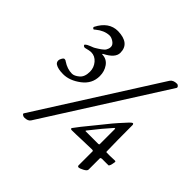

<svg xmlns="http://www.w3.org/2000/svg" viewBox="-175 -810 991 991"><g transform="rotate(45 320.5 -314.5)"><path d="M349 -109Q363 -127 377 -146Q396 -170 427 -207.5Q458 -245 480 -273Q492 -288 538 -338Q549 -349 553 -350Q556 -351 558 -348Q560 -345 560 -342Q560 -225 562 -151Q562 -147 565 -147Q584 -146 624 -148Q632 -148 631 -142Q626 -107 618 -107H570Q562 -104 562 -103V-19Q562 -9 543.5 0.5Q525 10 519 10Q510 10 510 2V-100Q510 -105 501 -105Q475 -105 429.5 -103Q384 -101 355 -101Q352 -101 349.5 -104Q347 -107 349 -109ZM502 -148Q510 -148 510 -153V-264Q510 -266 508 -266Q506 -266 504 -265Q465 -222 411 -153Q408 -148 411 -148ZM121 11 533 -638Q544 -655 572 -655Q578 -655 583 -649Q588 -643 585 -638L173 11Q164 26 137 26Q130 26 123.5 21Q117 16 121 11ZM196 -548Q196 -563 179 -574.5Q162 -586 147 -585Q111 -583 77 -555Q70 -548 67 -549Q58 -554 61 -560Q98 -632 164 -632Q252 -630 252 -561Q252 -524 193 -494Q190 -492 190 -490.5Q190 -489 193 -489Q225 -488 243.5 -462Q262 -436 262 -401Q262 -345 215 -309.5Q168 -274 121 -274Q83 -274 64 -286Q53 -293 53 -307Q53 -314 59 -324.5Q65 -335 71 -335Q79 -335 84 -330Q117 -308 151 -308Q168 -308 189 -325.5Q210 -343 210 -381Q210 -411 190.5 -434Q171 -457 143 -457Q132 -457 106 -450Q103 -449 98.5 -450.5Q94 -452 92 -455.5Q90 -459 92 -461Q101 -470 119 -476.5Q137 -483 141 -486Q146 -489 155.5 -495Q165 -501 169 -504Q173 -507 179.5 -512.5Q186 -518 188.5 -522.5Q191 -527 193.5 -533.5Q196 -540 196 -548Z"/></g></svg>

Font: EB Garamond 12 All SC
Style: AllSC
Weight: 400
Version: Version 0.016 ; ttfautohint (v0.97) -l 8 -r 50 -G 200 -x 0 -